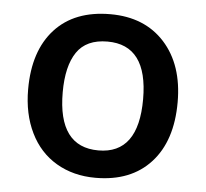

<svg xmlns="http://www.w3.org/2000/svg" viewBox="-45 -597 701 654"><g transform="rotate(5 305.5 -270.0)"><path d="M561 -271Q561 -138.7 493.2 -64.5Q425.3 9.8 304.2 9.8Q228.5 9.8 170.4 -24.4Q112.3 -58.6 81.1 -122.6Q49.8 -186.5 49.8 -271Q49.8 -402.3 117.2 -476.1Q184.6 -549.8 307.1 -549.8Q424.3 -549.8 492.7 -474.4Q561 -398.9 561 -271ZM168 -271Q168 -84 306.2 -84Q442.9 -84 442.9 -271Q442.9 -456.1 305.2 -456.1Q232.9 -456.1 200.4 -408.2Q168 -360.4 168 -271Z"/></g></svg>

Font: f1_51640          
Style: Regular
Weight: 600
Foundry: Ascender Corporation
Version: Version 1.10